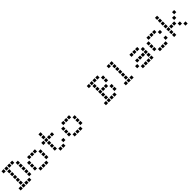

<svg xmlns="http://www.w3.org/2000/svg" viewBox="612 -2739 4777 4777"><g transform="rotate(-45 3000.0 -350.5)"><path d="M14 -688Q13 -688 13 -688Q13 -688 13 -687V-614Q13 -613 13 -613Q13 -613 14 -613H87Q88 -613 88 -613Q88 -613 88 -614V-687Q88 -688 88 -688Q88 -688 87 -688ZM114 -688Q113 -688 113 -688Q113 -688 113 -687V-614Q113 -613 113 -613Q113 -613 114 -613H187Q188 -613 188 -613Q188 -613 188 -614V-687Q188 -688 188 -688Q188 -688 187 -688ZM214 -688Q213 -688 213 -688Q213 -688 213 -687V-614Q213 -613 213 -613Q213 -613 214 -613H287Q288 -613 288 -613Q288 -613 288 -614V-687Q288 -688 288 -688Q288 -688 287 -688ZM314 -688Q313 -688 313 -688Q313 -688 313 -687V-614Q313 -613 313 -613Q313 -613 314 -613H387Q388 -613 388 -613Q388 -613 388 -614V-687Q388 -688 388 -688Q388 -688 387 -688ZM114 -588Q113 -588 113 -588Q113 -588 113 -587V-514Q113 -513 113 -513Q113 -513 114 -513H187Q188 -513 188 -513Q188 -513 188 -514V-587Q188 -588 188 -588Q188 -588 187 -588ZM414 -588Q413 -588 413 -588Q413 -588 413 -587V-514Q413 -513 413 -513Q413 -513 414 -513H487Q488 -513 488 -513Q488 -513 488 -514V-587Q488 -588 488 -588Q488 -588 487 -588ZM114 -488Q113 -488 113 -488Q113 -488 113 -487V-414Q113 -413 113 -413Q113 -413 114 -413H187Q188 -413 188 -413Q188 -413 188 -414V-487Q188 -488 188 -488Q188 -488 187 -488ZM414 -488Q413 -488 413 -488Q413 -488 413 -487V-414Q413 -413 413 -413Q413 -413 414 -413H487Q488 -413 488 -413Q488 -413 488 -414V-487Q488 -488 488 -488Q488 -488 487 -488ZM114 -388Q113 -388 113 -388Q113 -388 113 -387V-314Q113 -313 113 -313Q113 -313 114 -313H187Q188 -313 188 -313Q188 -313 188 -314V-387Q188 -388 188 -388Q188 -388 187 -388ZM414 -388Q413 -388 413 -388Q413 -388 413 -387V-314Q413 -313 413 -313Q413 -313 414 -313H487Q488 -313 488 -313Q488 -313 488 -314V-387Q488 -388 488 -388Q488 -388 487 -388ZM114 -288Q113 -288 113 -288Q113 -288 113 -287V-214Q113 -213 113 -213Q113 -213 114 -213H187Q188 -213 188 -213Q188 -213 188 -214V-287Q188 -288 188 -288Q188 -288 187 -288ZM414 -288Q413 -288 413 -288Q413 -288 413 -287V-214Q413 -213 413 -213Q413 -213 414 -213H487Q488 -213 488 -213Q488 -213 488 -214V-287Q488 -288 488 -288Q488 -288 487 -288ZM114 -188Q113 -188 113 -188Q113 -188 113 -187V-114Q113 -113 113 -113Q113 -113 114 -113H187Q188 -113 188 -113Q188 -113 188 -114V-187Q188 -188 188 -188Q188 -188 187 -188ZM414 -188Q413 -188 413 -188Q413 -188 413 -187V-114Q413 -113 413 -113Q413 -113 414 -113H487Q488 -113 488 -113Q488 -113 488 -114V-187Q488 -188 488 -188Q488 -188 487 -188ZM14 -88Q13 -88 13 -88Q13 -88 13 -87V-14Q13 -13 13 -13Q13 -13 14 -13H87Q88 -13 88 -13Q88 -13 88 -14V-87Q88 -88 88 -88Q88 -88 87 -88ZM114 -88Q113 -88 113 -88Q113 -88 113 -87V-14Q113 -13 113 -13Q113 -13 114 -13H187Q188 -13 188 -13Q188 -13 188 -14V-87Q188 -88 188 -88Q188 -88 187 -88ZM214 -88Q213 -88 213 -88Q213 -88 213 -87V-14Q213 -13 213 -13Q213 -13 214 -13H287Q288 -13 288 -13Q288 -13 288 -14V-87Q288 -88 288 -88Q288 -88 287 -88ZM314 -88Q313 -88 313 -88Q313 -88 313 -87V-14Q313 -13 313 -13Q313 -13 314 -13H387Q388 -13 388 -13Q388 -13 388 -14V-87Q388 -88 388 -88Q388 -88 387 -88Z M714 -488Q713 -488 713 -488Q713 -488 713 -487V-414Q713 -413 713 -413Q713 -413 714 -413H787Q788 -413 788 -413Q788 -413 788 -414V-487Q788 -488 788 -488Q788 -488 787 -488ZM814 -488Q813 -488 813 -488Q813 -488 813 -487V-414Q813 -413 813 -413Q813 -413 814 -413H887Q888 -413 888 -413Q888 -413 888 -414V-487Q888 -488 888 -488Q888 -488 887 -488ZM914 -488Q913 -488 913 -488Q913 -488 913 -487V-414Q913 -413 913 -413Q913 -413 914 -413H987Q988 -413 988 -413Q988 -413 988 -414V-487Q988 -488 988 -488Q988 -488 987 -488ZM614 -388Q613 -388 613 -388Q613 -388 613 -387V-314Q613 -313 613 -313Q613 -313 614 -313H687Q688 -313 688 -313Q688 -313 688 -314V-387Q688 -388 688 -388Q688 -388 687 -388ZM1014 -388Q1013 -388 1013 -388Q1013 -388 1013 -387V-314Q1013 -313 1013 -313Q1013 -313 1014 -313H1087Q1088 -313 1088 -313Q1088 -313 1088 -314V-387Q1088 -388 1088 -388Q1088 -388 1087 -388ZM614 -288Q613 -288 613 -288Q613 -288 613 -287V-214Q613 -213 613 -213Q613 -213 614 -213H687Q688 -213 688 -213Q688 -213 688 -214V-287Q688 -288 688 -288Q688 -288 687 -288ZM1014 -288Q1013 -288 1013 -288Q1013 -288 1013 -287V-214Q1013 -213 1013 -213Q1013 -213 1014 -213H1087Q1088 -213 1088 -213Q1088 -213 1088 -214V-287Q1088 -288 1088 -288Q1088 -288 1087 -288ZM614 -188Q613 -188 613 -188Q613 -188 613 -187V-114Q613 -113 613 -113Q613 -113 614 -113H687Q688 -113 688 -113Q688 -113 688 -114V-187Q688 -188 688 -188Q688 -188 687 -188ZM1014 -188Q1013 -188 1013 -188Q1013 -188 1013 -187V-114Q1013 -113 1013 -113Q1013 -113 1014 -113H1087Q1088 -113 1088 -113Q1088 -113 1088 -114V-187Q1088 -188 1088 -188Q1088 -188 1087 -188ZM714 -88Q713 -88 713 -88Q713 -88 713 -87V-14Q713 -13 713 -13Q713 -13 714 -13H787Q788 -13 788 -13Q788 -13 788 -14V-87Q788 -88 788 -88Q788 -88 787 -88ZM814 -88Q813 -88 813 -88Q813 -88 813 -87V-14Q813 -13 813 -13Q813 -13 814 -13H887Q888 -13 888 -13Q888 -13 888 -14V-87Q888 -88 888 -88Q888 -88 887 -88ZM914 -88Q913 -88 913 -88Q913 -88 913 -87V-14Q913 -13 913 -13Q913 -13 914 -13H987Q988 -13 988 -13Q988 -13 988 -14V-87Q988 -88 988 -88Q988 -88 987 -88Z M1314 -688Q1313 -688 1313 -688Q1313 -688 1313 -687V-614Q1313 -613 1313 -613Q1313 -613 1314 -613H1387Q1388 -613 1388 -613Q1388 -613 1388 -614V-687Q1388 -688 1388 -688Q1388 -688 1387 -688ZM1314 -588Q1313 -588 1313 -588Q1313 -588 1313 -587V-514Q1313 -513 1313 -513Q1313 -513 1314 -513H1387Q1388 -513 1388 -513Q1388 -513 1388 -514V-587Q1388 -588 1388 -588Q1388 -588 1387 -588ZM1214 -488Q1213 -488 1213 -488Q1213 -488 1213 -487V-414Q1213 -413 1213 -413Q1213 -413 1214 -413H1287Q1288 -413 1288 -413Q1288 -413 1288 -414V-487Q1288 -488 1288 -488Q1288 -488 1287 -488ZM1314 -488Q1313 -488 1313 -488Q1313 -488 1313 -487V-414Q1313 -413 1313 -413Q1313 -413 1314 -413H1387Q1388 -413 1388 -413Q1388 -413 1388 -414V-487Q1388 -488 1388 -488Q1388 -488 1387 -488ZM1414 -488Q1413 -488 1413 -488Q1413 -488 1413 -487V-414Q1413 -413 1413 -413Q1413 -413 1414 -413H1487Q1488 -413 1488 -413Q1488 -413 1488 -414V-487Q1488 -488 1488 -488Q1488 -488 1487 -488ZM1514 -488Q1513 -488 1513 -488Q1513 -488 1513 -487V-414Q1513 -413 1513 -413Q1513 -413 1514 -413H1587Q1588 -413 1588 -413Q1588 -413 1588 -414V-487Q1588 -488 1588 -488Q1588 -488 1587 -488ZM1314 -388Q1313 -388 1313 -388Q1313 -388 1313 -387V-314Q1313 -313 1313 -313Q1313 -313 1314 -313H1387Q1388 -313 1388 -313Q1388 -313 1388 -314V-387Q1388 -388 1388 -388Q1388 -388 1387 -388ZM1314 -288Q1313 -288 1313 -288Q1313 -288 1313 -287V-214Q1313 -213 1313 -213Q1313 -213 1314 -213H1387Q1388 -213 1388 -213Q1388 -213 1388 -214V-287Q1388 -288 1388 -288Q1388 -288 1387 -288ZM1314 -188Q1313 -188 1313 -188Q1313 -188 1313 -187V-114Q1313 -113 1313 -113Q1313 -113 1314 -113H1387Q1388 -113 1388 -113Q1388 -113 1388 -114V-187Q1388 -188 1388 -188Q1388 -188 1387 -188ZM1614 -188Q1613 -188 1613 -188Q1613 -188 1613 -187V-114Q1613 -113 1613 -113Q1613 -113 1614 -113H1687Q1688 -113 1688 -113Q1688 -113 1688 -114V-187Q1688 -188 1688 -188Q1688 -188 1687 -188ZM1414 -88Q1413 -88 1413 -88Q1413 -88 1413 -87V-14Q1413 -13 1413 -13Q1413 -13 1414 -13H1487Q1488 -13 1488 -13Q1488 -13 1488 -14V-87Q1488 -88 1488 -88Q1488 -88 1487 -88ZM1514 -88Q1513 -88 1513 -88Q1513 -88 1513 -87V-14Q1513 -13 1513 -13Q1513 -13 1514 -13H1587Q1588 -13 1588 -13Q1588 -13 1588 -14V-87Q1588 -88 1588 -88Q1588 -88 1587 -88Z M1914 -488Q1913 -488 1913 -488Q1913 -488 1913 -487V-414Q1913 -413 1913 -413Q1913 -413 1914 -413H1987Q1988 -413 1988 -413Q1988 -413 1988 -414V-487Q1988 -488 1988 -488Q1988 -488 1987 -488ZM2014 -488Q2013 -488 2013 -488Q2013 -488 2013 -487V-414Q2013 -413 2013 -413Q2013 -413 2014 -413H2087Q2088 -413 2088 -413Q2088 -413 2088 -414V-487Q2088 -488 2088 -488Q2088 -488 2087 -488ZM2114 -488Q2113 -488 2113 -488Q2113 -488 2113 -487V-414Q2113 -413 2113 -413Q2113 -413 2114 -413H2187Q2188 -413 2188 -413Q2188 -413 2188 -414V-487Q2188 -488 2188 -488Q2188 -488 2187 -488ZM1814 -388Q1813 -388 1813 -388Q1813 -388 1813 -387V-314Q1813 -313 1813 -313Q1813 -313 1814 -313H1887Q1888 -313 1888 -313Q1888 -313 1888 -314V-387Q1888 -388 1888 -388Q1888 -388 1887 -388ZM2214 -388Q2213 -388 2213 -388Q2213 -388 2213 -387V-314Q2213 -313 2213 -313Q2213 -313 2214 -313H2287Q2288 -313 2288 -313Q2288 -313 2288 -314V-387Q2288 -388 2288 -388Q2288 -388 2287 -388ZM1814 -288Q1813 -288 1813 -288Q1813 -288 1813 -287V-214Q1813 -213 1813 -213Q1813 -213 1814 -213H1887Q1888 -213 1888 -213Q1888 -213 1888 -214V-287Q1888 -288 1888 -288Q1888 -288 1887 -288ZM2214 -288Q2213 -288 2213 -288Q2213 -288 2213 -287V-214Q2213 -213 2213 -213Q2213 -213 2214 -213H2287Q2288 -213 2288 -213Q2288 -213 2288 -214V-287Q2288 -288 2288 -288Q2288 -288 2287 -288ZM1814 -188Q1813 -188 1813 -188Q1813 -188 1813 -187V-114Q1813 -113 1813 -113Q1813 -113 1814 -113H1887Q1888 -113 1888 -113Q1888 -113 1888 -114V-187Q1888 -188 1888 -188Q1888 -188 1887 -188ZM2214 -188Q2213 -188 2213 -188Q2213 -188 2213 -187V-114Q2213 -113 2213 -113Q2213 -113 2214 -113H2287Q2288 -113 2288 -113Q2288 -113 2288 -114V-187Q2288 -188 2288 -188Q2288 -188 2287 -188ZM1914 -88Q1913 -88 1913 -88Q1913 -88 1913 -87V-14Q1913 -13 1913 -13Q1913 -13 1914 -13H1987Q1988 -13 1988 -13Q1988 -13 1988 -14V-87Q1988 -88 1988 -88Q1988 -88 1987 -88ZM2014 -88Q2013 -88 2013 -88Q2013 -88 2013 -87V-14Q2013 -13 2013 -13Q2013 -13 2014 -13H2087Q2088 -13 2088 -13Q2088 -13 2088 -14V-87Q2088 -88 2088 -88Q2088 -88 2087 -88ZM2114 -88Q2113 -88 2113 -88Q2113 -88 2113 -87V-14Q2113 -13 2113 -13Q2113 -13 2114 -13H2187Q2188 -13 2188 -13Q2188 -13 2188 -14V-87Q2188 -88 2188 -88Q2188 -88 2187 -88Z M3014 -688Q3013 -688 3013 -688Q3013 -688 3013 -687V-614Q3013 -613 3013 -613Q3013 -613 3014 -613H3087Q3088 -613 3088 -613Q3088 -613 3088 -614V-687Q3088 -688 3088 -688Q3088 -688 3087 -688ZM3114 -688Q3113 -688 3113 -688Q3113 -688 3113 -687V-614Q3113 -613 3113 -613Q3113 -613 3114 -613H3187Q3188 -613 3188 -613Q3188 -613 3188 -614V-687Q3188 -688 3188 -688Q3188 -688 3187 -688ZM3214 -688Q3213 -688 3213 -688Q3213 -688 3213 -687V-614Q3213 -613 3213 -613Q3213 -613 3214 -613H3287Q3288 -613 3288 -613Q3288 -613 3288 -614V-687Q3288 -688 3288 -688Q3288 -688 3287 -688ZM3314 -688Q3313 -688 3313 -688Q3313 -688 3313 -687V-614Q3313 -613 3313 -613Q3313 -613 3314 -613H3387Q3388 -613 3388 -613Q3388 -613 3388 -614V-687Q3388 -688 3388 -688Q3388 -688 3387 -688ZM3114 -588Q3113 -588 3113 -588Q3113 -588 3113 -587V-514Q3113 -513 3113 -513Q3113 -513 3114 -513H3187Q3188 -513 3188 -513Q3188 -513 3188 -514V-587Q3188 -588 3188 -588Q3188 -588 3187 -588ZM3414 -588Q3413 -588 3413 -588Q3413 -588 3413 -587V-514Q3413 -513 3413 -513Q3413 -513 3414 -513H3487Q3488 -513 3488 -513Q3488 -513 3488 -514V-587Q3488 -588 3488 -588Q3488 -588 3487 -588ZM3114 -488Q3113 -488 3113 -488Q3113 -488 3113 -487V-414Q3113 -413 3113 -413Q3113 -413 3114 -413H3187Q3188 -413 3188 -413Q3188 -413 3188 -414V-487Q3188 -488 3188 -488Q3188 -488 3187 -488ZM3414 -488Q3413 -488 3413 -488Q3413 -488 3413 -487V-414Q3413 -413 3413 -413Q3413 -413 3414 -413H3487Q3488 -413 3488 -413Q3488 -413 3488 -414V-487Q3488 -488 3488 -488Q3488 -488 3487 -488ZM3114 -388Q3113 -388 3113 -388Q3113 -388 3113 -387V-314Q3113 -313 3113 -313Q3113 -313 3114 -313H3187Q3188 -313 3188 -313Q3188 -313 3188 -314V-387Q3188 -388 3188 -388Q3188 -388 3187 -388ZM3214 -388Q3213 -388 3213 -388Q3213 -388 3213 -387V-314Q3213 -313 3213 -313Q3213 -313 3214 -313H3287Q3288 -313 3288 -313Q3288 -313 3288 -314V-387Q3288 -388 3288 -388Q3288 -388 3287 -388ZM3314 -388Q3313 -388 3313 -388Q3313 -388 3313 -387V-314Q3313 -313 3313 -313Q3313 -313 3314 -313H3387Q3388 -313 3388 -313Q3388 -313 3388 -314V-387Q3388 -388 3388 -388Q3388 -388 3387 -388ZM3114 -288Q3113 -288 3113 -288Q3113 -288 3113 -287V-214Q3113 -213 3113 -213Q3113 -213 3114 -213H3187Q3188 -213 3188 -213Q3188 -213 3188 -214V-287Q3188 -288 3188 -288Q3188 -288 3187 -288ZM3414 -288Q3413 -288 3413 -288Q3413 -288 3413 -287V-214Q3413 -213 3413 -213Q3413 -213 3414 -213H3487Q3488 -213 3488 -213Q3488 -213 3488 -214V-287Q3488 -288 3488 -288Q3488 -288 3487 -288ZM3114 -188Q3113 -188 3113 -188Q3113 -188 3113 -187V-114Q3113 -113 3113 -113Q3113 -113 3114 -113H3187Q3188 -113 3188 -113Q3188 -113 3188 -114V-187Q3188 -188 3188 -188Q3188 -188 3187 -188ZM3414 -188Q3413 -188 3413 -188Q3413 -188 3413 -187V-114Q3413 -113 3413 -113Q3413 -113 3414 -113H3487Q3488 -113 3488 -113Q3488 -113 3488 -114V-187Q3488 -188 3488 -188Q3488 -188 3487 -188ZM3014 -88Q3013 -88 3013 -88Q3013 -88 3013 -87V-14Q3013 -13 3013 -13Q3013 -13 3014 -13H3087Q3088 -13 3088 -13Q3088 -13 3088 -14V-87Q3088 -88 3088 -88Q3088 -88 3087 -88ZM3114 -88Q3113 -88 3113 -88Q3113 -88 3113 -87V-14Q3113 -13 3113 -13Q3113 -13 3114 -13H3187Q3188 -13 3188 -13Q3188 -13 3188 -14V-87Q3188 -88 3188 -88Q3188 -88 3187 -88ZM3214 -88Q3213 -88 3213 -88Q3213 -88 3213 -87V-14Q3213 -13 3213 -13Q3213 -13 3214 -13H3287Q3288 -13 3288 -13Q3288 -13 3288 -14V-87Q3288 -88 3288 -88Q3288 -88 3287 -88ZM3314 -88Q3313 -88 3313 -88Q3313 -88 3313 -87V-14Q3313 -13 3313 -13Q3313 -13 3314 -13H3387Q3388 -13 3388 -13Q3388 -13 3388 -14V-87Q3388 -88 3388 -88Q3388 -88 3387 -88Z M3714 -688Q3713 -688 3713 -688Q3713 -688 3713 -687V-614Q3713 -613 3713 -613Q3713 -613 3714 -613H3787Q3788 -613 3788 -613Q3788 -613 3788 -614V-687Q3788 -688 3788 -688Q3788 -688 3787 -688ZM3814 -688Q3813 -688 3813 -688Q3813 -688 3813 -687V-614Q3813 -613 3813 -613Q3813 -613 3814 -613H3887Q3888 -613 3888 -613Q3888 -613 3888 -614V-687Q3888 -688 3888 -688Q3888 -688 3887 -688ZM3814 -588Q3813 -588 3813 -588Q3813 -588 3813 -587V-514Q3813 -513 3813 -513Q3813 -513 3814 -513H3887Q3888 -513 3888 -513Q3888 -513 3888 -514V-587Q3888 -588 3888 -588Q3888 -588 3887 -588ZM3814 -488Q3813 -488 3813 -488Q3813 -488 3813 -487V-414Q3813 -413 3813 -413Q3813 -413 3814 -413H3887Q3888 -413 3888 -413Q3888 -413 3888 -414V-487Q3888 -488 3888 -488Q3888 -488 3887 -488ZM3814 -388Q3813 -388 3813 -388Q3813 -388 3813 -387V-314Q3813 -313 3813 -313Q3813 -313 3814 -313H3887Q3888 -313 3888 -313Q3888 -313 3888 -314V-387Q3888 -388 3888 -388Q3888 -388 3887 -388ZM3814 -288Q3813 -288 3813 -288Q3813 -288 3813 -287V-214Q3813 -213 3813 -213Q3813 -213 3814 -213H3887Q3888 -213 3888 -213Q3888 -213 3888 -214V-287Q3888 -288 3888 -288Q3888 -288 3887 -288ZM3814 -188Q3813 -188 3813 -188Q3813 -188 3813 -187V-114Q3813 -113 3813 -113Q3813 -113 3814 -113H3887Q3888 -113 3888 -113Q3888 -113 3888 -114V-187Q3888 -188 3888 -188Q3888 -188 3887 -188ZM3714 -88Q3713 -88 3713 -88Q3713 -88 3713 -87V-14Q3713 -13 3713 -13Q3713 -13 3714 -13H3787Q3788 -13 3788 -13Q3788 -13 3788 -14V-87Q3788 -88 3788 -88Q3788 -88 3787 -88ZM3814 -88Q3813 -88 3813 -88Q3813 -88 3813 -87V-14Q3813 -13 3813 -13Q3813 -13 3814 -13H3887Q3888 -13 3888 -13Q3888 -13 3888 -14V-87Q3888 -88 3888 -88Q3888 -88 3887 -88ZM3914 -88Q3913 -88 3913 -88Q3913 -88 3913 -87V-14Q3913 -13 3913 -13Q3913 -13 3914 -13H3987Q3988 -13 3988 -13Q3988 -13 3988 -14V-87Q3988 -88 3988 -88Q3988 -88 3987 -88Z M4314 -488Q4313 -488 4313 -488Q4313 -488 4313 -487V-414Q4313 -413 4313 -413Q4313 -413 4314 -413H4387Q4388 -413 4388 -413Q4388 -413 4388 -414V-487Q4388 -488 4388 -488Q4388 -488 4387 -488ZM4414 -488Q4413 -488 4413 -488Q4413 -488 4413 -487V-414Q4413 -413 4413 -413Q4413 -413 4414 -413H4487Q4488 -413 4488 -413Q4488 -413 4488 -414V-487Q4488 -488 4488 -488Q4488 -488 4487 -488ZM4514 -488Q4513 -488 4513 -488Q4513 -488 4513 -487V-414Q4513 -413 4513 -413Q4513 -413 4514 -413H4587Q4588 -413 4588 -413Q4588 -413 4588 -414V-487Q4588 -488 4588 -488Q4588 -488 4587 -488ZM4614 -388Q4613 -388 4613 -388Q4613 -388 4613 -387V-314Q4613 -313 4613 -313Q4613 -313 4614 -313H4687Q4688 -313 4688 -313Q4688 -313 4688 -314V-387Q4688 -388 4688 -388Q4688 -388 4687 -388ZM4314 -288Q4313 -288 4313 -288Q4313 -288 4313 -287V-214Q4313 -213 4313 -213Q4313 -213 4314 -213H4387Q4388 -213 4388 -213Q4388 -213 4388 -214V-287Q4388 -288 4388 -288Q4388 -288 4387 -288ZM4414 -288Q4413 -288 4413 -288Q4413 -288 4413 -287V-214Q4413 -213 4413 -213Q4413 -213 4414 -213H4487Q4488 -213 4488 -213Q4488 -213 4488 -214V-287Q4488 -288 4488 -288Q4488 -288 4487 -288ZM4514 -288Q4513 -288 4513 -288Q4513 -288 4513 -287V-214Q4513 -213 4513 -213Q4513 -213 4514 -213H4587Q4588 -213 4588 -213Q4588 -213 4588 -214V-287Q4588 -288 4588 -288Q4588 -288 4587 -288ZM4614 -288Q4613 -288 4613 -288Q4613 -288 4613 -287V-214Q4613 -213 4613 -213Q4613 -213 4614 -213H4687Q4688 -213 4688 -213Q4688 -213 4688 -214V-287Q4688 -288 4688 -288Q4688 -288 4687 -288ZM4214 -188Q4213 -188 4213 -188Q4213 -188 4213 -187V-114Q4213 -113 4213 -113Q4213 -113 4214 -113H4287Q4288 -113 4288 -113Q4288 -113 4288 -114V-187Q4288 -188 4288 -188Q4288 -188 4287 -188ZM4614 -188Q4613 -188 4613 -188Q4613 -188 4613 -187V-114Q4613 -113 4613 -113Q4613 -113 4614 -113H4687Q4688 -113 4688 -113Q4688 -113 4688 -114V-187Q4688 -188 4688 -188Q4688 -188 4687 -188ZM4314 -88Q4313 -88 4313 -88Q4313 -88 4313 -87V-14Q4313 -13 4313 -13Q4313 -13 4314 -13H4387Q4388 -13 4388 -13Q4388 -13 4388 -14V-87Q4388 -88 4388 -88Q4388 -88 4387 -88ZM4414 -88Q4413 -88 4413 -88Q4413 -88 4413 -87V-14Q4413 -13 4413 -13Q4413 -13 4414 -13H4487Q4488 -13 4488 -13Q4488 -13 4488 -14V-87Q4488 -88 4488 -88Q4488 -88 4487 -88ZM4514 -88Q4513 -88 4513 -88Q4513 -88 4513 -87V-14Q4513 -13 4513 -13Q4513 -13 4514 -13H4587Q4588 -13 4588 -13Q4588 -13 4588 -14V-87Q4588 -88 4588 -88Q4588 -88 4587 -88ZM4614 -88Q4613 -88 4613 -88Q4613 -88 4613 -87V-14Q4613 -13 4613 -13Q4613 -13 4614 -13H4687Q4688 -13 4688 -13Q4688 -13 4688 -14V-87Q4688 -88 4688 -88Q4688 -88 4687 -88Z M4914 -488Q4913 -488 4913 -488Q4913 -488 4913 -487V-414Q4913 -413 4913 -413Q4913 -413 4914 -413H4987Q4988 -413 4988 -413Q4988 -413 4988 -414V-487Q4988 -488 4988 -488Q4988 -488 4987 -488ZM5014 -488Q5013 -488 5013 -488Q5013 -488 5013 -487V-414Q5013 -413 5013 -413Q5013 -413 5014 -413H5087Q5088 -413 5088 -413Q5088 -413 5088 -414V-487Q5088 -488 5088 -488Q5088 -488 5087 -488ZM5114 -488Q5113 -488 5113 -488Q5113 -488 5113 -487V-414Q5113 -413 5113 -413Q5113 -413 5114 -413H5187Q5188 -413 5188 -413Q5188 -413 5188 -414V-487Q5188 -488 5188 -488Q5188 -488 5187 -488ZM4814 -388Q4813 -388 4813 -388Q4813 -388 4813 -387V-314Q4813 -313 4813 -313Q4813 -313 4814 -313H4887Q4888 -313 4888 -313Q4888 -313 4888 -314V-387Q4888 -388 4888 -388Q4888 -388 4887 -388ZM5214 -388Q5213 -388 5213 -388Q5213 -388 5213 -387V-314Q5213 -313 5213 -313Q5213 -313 5214 -313H5287Q5288 -313 5288 -313Q5288 -313 5288 -314V-387Q5288 -388 5288 -388Q5288 -388 5287 -388ZM4814 -288Q4813 -288 4813 -288Q4813 -288 4813 -287V-214Q4813 -213 4813 -213Q4813 -213 4814 -213H4887Q4888 -213 4888 -213Q4888 -213 4888 -214V-287Q4888 -288 4888 -288Q4888 -288 4887 -288ZM4814 -188Q4813 -188 4813 -188Q4813 -188 4813 -187V-114Q4813 -113 4813 -113Q4813 -113 4814 -113H4887Q4888 -113 4888 -113Q4888 -113 4888 -114V-187Q4888 -188 4888 -188Q4888 -188 4887 -188ZM5214 -188Q5213 -188 5213 -188Q5213 -188 5213 -187V-114Q5213 -113 5213 -113Q5213 -113 5214 -113H5287Q5288 -113 5288 -113Q5288 -113 5288 -114V-187Q5288 -188 5288 -188Q5288 -188 5287 -188ZM4914 -88Q4913 -88 4913 -88Q4913 -88 4913 -87V-14Q4913 -13 4913 -13Q4913 -13 4914 -13H4987Q4988 -13 4988 -13Q4988 -13 4988 -14V-87Q4988 -88 4988 -88Q4988 -88 4987 -88ZM5014 -88Q5013 -88 5013 -88Q5013 -88 5013 -87V-14Q5013 -13 5013 -13Q5013 -13 5014 -13H5087Q5088 -13 5088 -13Q5088 -13 5088 -14V-87Q5088 -88 5088 -88Q5088 -88 5087 -88ZM5114 -88Q5113 -88 5113 -88Q5113 -88 5113 -87V-14Q5113 -13 5113 -13Q5113 -13 5114 -13H5187Q5188 -13 5188 -13Q5188 -13 5188 -14V-87Q5188 -88 5188 -88Q5188 -88 5187 -88Z M5414 -688Q5413 -688 5413 -688Q5413 -688 5413 -687V-614Q5413 -613 5413 -613Q5413 -613 5414 -613H5487Q5488 -613 5488 -613Q5488 -613 5488 -614V-687Q5488 -688 5488 -688Q5488 -688 5487 -688ZM5414 -588Q5413 -588 5413 -588Q5413 -588 5413 -587V-514Q5413 -513 5413 -513Q5413 -513 5414 -513H5487Q5488 -513 5488 -513Q5488 -513 5488 -514V-587Q5488 -588 5488 -588Q5488 -588 5487 -588ZM5414 -488Q5413 -488 5413 -488Q5413 -488 5413 -487V-414Q5413 -413 5413 -413Q5413 -413 5414 -413H5487Q5488 -413 5488 -413Q5488 -413 5488 -414V-487Q5488 -488 5488 -488Q5488 -488 5487 -488ZM5814 -488Q5813 -488 5813 -488Q5813 -488 5813 -487V-414Q5813 -413 5813 -413Q5813 -413 5814 -413H5887Q5888 -413 5888 -413Q5888 -413 5888 -414V-487Q5888 -488 5888 -488Q5888 -488 5887 -488ZM5414 -388Q5413 -388 5413 -388Q5413 -388 5413 -387V-314Q5413 -313 5413 -313Q5413 -313 5414 -313H5487Q5488 -313 5488 -313Q5488 -313 5488 -314V-387Q5488 -388 5488 -388Q5488 -388 5487 -388ZM5714 -388Q5713 -388 5713 -388Q5713 -388 5713 -387V-314Q5713 -313 5713 -313Q5713 -313 5714 -313H5787Q5788 -313 5788 -313Q5788 -313 5788 -314V-387Q5788 -388 5788 -388Q5788 -388 5787 -388ZM5414 -288Q5413 -288 5413 -288Q5413 -288 5413 -287V-214Q5413 -213 5413 -213Q5413 -213 5414 -213H5487Q5488 -213 5488 -213Q5488 -213 5488 -214V-287Q5488 -288 5488 -288Q5488 -288 5487 -288ZM5514 -288Q5513 -288 5513 -288Q5513 -288 5513 -287V-214Q5513 -213 5513 -213Q5513 -213 5514 -213H5587Q5588 -213 5588 -213Q5588 -213 5588 -214V-287Q5588 -288 5588 -288Q5588 -288 5587 -288ZM5614 -288Q5613 -288 5613 -288Q5613 -288 5613 -287V-214Q5613 -213 5613 -213Q5613 -213 5614 -213H5687Q5688 -213 5688 -213Q5688 -213 5688 -214V-287Q5688 -288 5688 -288Q5688 -288 5687 -288ZM5414 -188Q5413 -188 5413 -188Q5413 -188 5413 -187V-114Q5413 -113 5413 -113Q5413 -113 5414 -113H5487Q5488 -113 5488 -113Q5488 -113 5488 -114V-187Q5488 -188 5488 -188Q5488 -188 5487 -188ZM5714 -188Q5713 -188 5713 -188Q5713 -188 5713 -187V-114Q5713 -113 5713 -113Q5713 -113 5714 -113H5787Q5788 -113 5788 -113Q5788 -113 5788 -114V-187Q5788 -188 5788 -188Q5788 -188 5787 -188ZM5414 -88Q5413 -88 5413 -88Q5413 -88 5413 -87V-14Q5413 -13 5413 -13Q5413 -13 5414 -13H5487Q5488 -13 5488 -13Q5488 -13 5488 -14V-87Q5488 -88 5488 -88Q5488 -88 5487 -88ZM5814 -88Q5813 -88 5813 -88Q5813 -88 5813 -87V-14Q5813 -13 5813 -13Q5813 -13 5814 -13H5887Q5888 -13 5888 -13Q5888 -13 5888 -14V-87Q5888 -88 5888 -88Q5888 -88 5887 -88Z"/></g></svg>

Font: Doto Black
Style: Bold
Weight: 700
Monospace: yes
Version: Version 1.000